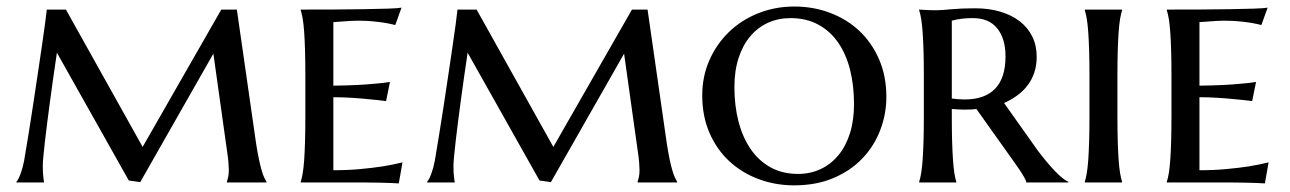

<svg xmlns="http://www.w3.org/2000/svg" viewBox="-20 -554 3917 583"><path d="M29.8 -2Q36.1 -8.8 42.7 -26.9Q49.3 -44.9 53.2 -65.9Q59.1 -100.1 66.2 -143.8Q73.2 -187.5 80.3 -233.9Q87.4 -280.3 94.2 -326.4Q101.1 -372.6 106.9 -412.1Q112.8 -451.7 116.7 -481.4Q120.6 -511.2 122.1 -524.9H180.2L413.1 -107.9L651.9 -524.9H699.2L757.8 -117.2Q762.2 -89.4 766.4 -69.8Q770.5 -50.3 774.4 -36.9Q778.3 -23.4 782.2 -15.1Q786.1 -6.8 789.1 -2V0H668.9V-2Q670.4 -5.9 672.6 -15.1Q674.8 -24.4 674.8 -37.1Q674.8 -45.4 673.6 -61Q672.4 -76.7 669.9 -91.8L627.9 -391.1L405.8 -1L371.1 -5.9L152.8 -394Q140.6 -312 131.3 -242.2Q127.4 -212.4 123.5 -182.6Q119.6 -152.8 116.7 -126.7Q113.8 -100.6 111.8 -80.6Q109.9 -60.5 109.9 -50.8Q109.9 -38.6 110.4 -29.5Q110.8 -20.5 111.8 -13.7Q112.8 -5.9 113.8 0H29.8Z M893.1 -524.9Q940.9 -524.9 991.2 -525.1Q1041.5 -525.4 1084.5 -526.1Q1127.4 -526.9 1158.4 -527.8Q1189.5 -528.8 1199.2 -530.8L1180.2 -478Q1167 -481.4 1150.4 -484.4Q1135.7 -486.8 1115 -489Q1094.2 -491.2 1066.9 -491.2Q1057.1 -491.2 1044.4 -490.5Q1031.7 -489.7 1020 -488.8Q1006.3 -487.8 992.2 -486.8V-293.9Q1031.7 -294.4 1063.5 -295.9Q1095.2 -297.4 1117.7 -299.8Q1144 -301.8 1164.1 -305.2L1152.3 -247.1Q1125.5 -250.5 1098.1 -252.9Q1074.7 -255.4 1046.4 -257.1Q1018.1 -258.8 992.2 -258.8V-37.1Q1037.6 -37.1 1075.7 -40.8Q1113.8 -44.4 1142.1 -48.8Q1175.3 -54.2 1202.1 -61L1190.9 2.9Q1183.6 2.4 1167.2 1.7Q1150.9 1 1133.1 0.7Q1115.2 0.5 1099.6 0.2Q1084 0 1078.1 0H893.1V-2Q896.5 -12.2 899.2 -28.3Q901.9 -44.4 903.6 -68.1Q905.3 -91.8 906.2 -124.5Q907.2 -157.2 907.2 -201.2V-324.2Q907.2 -368.2 906.2 -400.6Q905.3 -433.1 903.6 -456.8Q901.9 -480.5 899.2 -496.6Q896.5 -512.7 893.1 -522.9V-524.9Z M1276.9 -2Q1283.2 -8.8 1289.8 -26.9Q1296.4 -44.9 1300.3 -65.9Q1306.2 -100.1 1313.2 -143.8Q1320.3 -187.5 1327.4 -233.9Q1334.5 -280.3 1341.3 -326.4Q1348.1 -372.6 1354 -412.1Q1359.9 -451.7 1363.8 -481.4Q1367.7 -511.2 1369.1 -524.9H1427.2L1660.2 -107.9L1898.9 -524.9H1946.3L2004.9 -117.2Q2009.3 -89.4 2013.4 -69.8Q2017.6 -50.3 2021.5 -36.9Q2025.4 -23.4 2029.3 -15.1Q2033.2 -6.8 2036.1 -2V0H1916V-2Q1917.5 -5.9 1919.7 -15.1Q1921.9 -24.4 1921.9 -37.1Q1921.9 -45.4 1920.7 -61Q1919.4 -76.7 1917 -91.8L1875 -391.1L1652.8 -1L1618.2 -5.9L1399.9 -394Q1387.7 -312 1378.4 -242.2Q1374.5 -212.4 1370.6 -182.6Q1366.7 -152.8 1363.8 -126.7Q1360.8 -100.6 1358.9 -80.6Q1356.9 -60.5 1356.9 -50.8Q1356.9 -38.6 1357.4 -29.5Q1357.9 -20.5 1358.9 -13.7Q1359.9 -5.9 1360.8 0H1276.9Z M2112.3 -264.2Q2112.3 -321.8 2134 -371.1Q2155.8 -420.4 2193.4 -456.8Q2231 -493.2 2282.2 -513.7Q2333.5 -534.2 2392.1 -534.2Q2449.7 -534.2 2500.7 -514.9Q2551.8 -495.6 2589.6 -460Q2627.4 -424.3 2649.4 -373.5Q2671.4 -322.8 2671.4 -259.8Q2671.4 -207.5 2652.8 -158.9Q2634.3 -110.4 2598.6 -73Q2563 -35.6 2510.7 -13.4Q2458.5 8.8 2391.1 8.8Q2334 8.8 2283.2 -10.3Q2232.4 -29.3 2194.3 -64.7Q2156.2 -100.1 2134.3 -150.6Q2112.3 -201.2 2112.3 -264.2ZM2403.3 -25.9Q2440.4 -25.9 2471.7 -40.5Q2502.9 -55.2 2525.6 -82.5Q2548.3 -109.9 2560.8 -149.2Q2573.2 -188.5 2573.2 -237.8Q2573.2 -293.9 2561.3 -341.8Q2549.3 -389.6 2525.1 -424.6Q2501 -459.5 2464.8 -479.2Q2428.7 -499 2380.4 -499Q2343.3 -499 2312 -484.9Q2280.8 -470.7 2258.1 -443.8Q2235.4 -417 2222.7 -377.9Q2210 -338.9 2210 -289.1Q2210 -233.4 2222.4 -185.3Q2234.9 -137.2 2259 -101.8Q2283.2 -66.4 2319.3 -46.1Q2355.5 -25.9 2403.3 -25.9Z M2870.1 -254.9Q2879.9 -253.4 2889.9 -252.7Q2899.9 -252 2909.2 -252Q2970.2 -252 3001.7 -284.7Q3033.2 -317.4 3033.2 -382.8Q3033.2 -436.5 3008.1 -467.8Q2982.9 -499 2934.1 -499Q2918.5 -499 2906.5 -497.8Q2894.5 -496.6 2886.2 -495.1Q2877 -493.2 2870.1 -491.2ZM2944.8 -223.1Q2935.1 -221.7 2925.5 -221.4Q2916 -221.2 2906.2 -221.2Q2898.4 -221.2 2889.2 -221.7Q2879.9 -222.2 2870.1 -223.1V-199.2Q2870.1 -155.8 2871.1 -123.3Q2872.1 -90.8 2873.8 -67.4Q2875.5 -43.9 2877.9 -28.1Q2880.4 -12.2 2883.8 -2V0H2771V-2Q2774.4 -12.2 2777.1 -28.3Q2779.8 -44.4 2781.5 -68.1Q2783.2 -91.8 2784.2 -124.5Q2785.2 -157.2 2785.2 -201.2V-324.2Q2785.2 -368.2 2784.2 -400.6Q2783.2 -433.1 2781.5 -456.8Q2779.8 -480.5 2777.1 -496.6Q2774.4 -512.7 2771 -522.9V-524.9Q2778.8 -524.4 2787.6 -523.9Q2794.9 -523.4 2804 -523.2Q2813 -522.9 2822.3 -522.9Q2837.9 -522.9 2868.7 -525.9Q2899.4 -528.8 2940.9 -528.8Q2982.9 -528.8 3017.3 -518.6Q3051.8 -508.3 3076.4 -489.3Q3101.1 -470.2 3114.5 -442.9Q3127.9 -415.5 3127.9 -381.8Q3127.9 -355.5 3120.6 -333.7Q3113.3 -312 3100.1 -294.7Q3086.9 -277.3 3068.8 -264.2Q3050.8 -251 3028.8 -241.2L3130.9 -97.2Q3144 -79.6 3157.5 -63.5Q3170.9 -47.4 3183.1 -34.7Q3195.3 -22 3206.1 -13.4Q3216.8 -4.9 3224.1 -2V0H3096.2Q3096.2 -4.4 3090.1 -15.4Q3084 -26.4 3075.9 -38.3Q3067.9 -50.3 3059.8 -61.5Q3051.8 -72.8 3047.9 -78.1Z M3288.1 -324.2Q3288.1 -368.2 3287.1 -400.6Q3286.1 -433.1 3284.4 -456.8Q3282.7 -480.5 3280 -496.6Q3277.3 -512.7 3273.9 -522.9V-524.9H3387.2V-522.9Q3383.8 -512.7 3381.1 -496.6Q3378.4 -480.5 3376.7 -456.8Q3375 -433.1 3374 -400.6Q3373 -368.2 3373 -324.2V-201.2Q3373 -157.2 3374 -124.5Q3375 -91.8 3376.7 -68.1Q3378.4 -44.4 3381.1 -28.3Q3383.8 -12.2 3387.2 -2V0H3273.9V-2Q3277.3 -12.2 3280 -28.3Q3282.7 -44.4 3284.4 -68.1Q3286.1 -91.8 3287.1 -124.5Q3288.1 -157.2 3288.1 -201.2Z M3522.9 -524.9Q3570.8 -524.9 3621.1 -525.1Q3671.4 -525.4 3714.4 -526.1Q3757.3 -526.9 3788.3 -527.8Q3819.3 -528.8 3829.1 -530.8L3810.1 -478Q3796.9 -481.4 3780.3 -484.4Q3765.6 -486.8 3744.9 -489Q3724.1 -491.2 3696.8 -491.2Q3687 -491.2 3674.3 -490.5Q3661.6 -489.7 3649.9 -488.8Q3636.2 -487.8 3622.1 -486.8V-293.9Q3661.6 -294.4 3693.4 -295.9Q3725.1 -297.4 3747.6 -299.8Q3773.9 -301.8 3793.9 -305.2L3782.2 -247.1Q3755.4 -250.5 3728 -252.9Q3704.6 -255.4 3676.3 -257.1Q3647.9 -258.8 3622.1 -258.8V-37.1Q3667.5 -37.1 3705.6 -40.8Q3743.7 -44.4 3772 -48.8Q3805.2 -54.2 3832 -61L3820.8 2.9Q3813.5 2.4 3797.1 1.7Q3780.8 1 3762.9 0.7Q3745.1 0.5 3729.5 0.2Q3713.9 0 3708 0H3522.9V-2Q3526.4 -12.2 3529.1 -28.3Q3531.7 -44.4 3533.4 -68.1Q3535.2 -91.8 3536.1 -124.5Q3537.1 -157.2 3537.1 -201.2V-324.2Q3537.1 -368.2 3536.1 -400.6Q3535.2 -433.1 3533.4 -456.8Q3531.7 -480.5 3529.1 -496.6Q3526.4 -512.7 3522.9 -522.9V-524.9Z"/></svg>

Font: Marcellus SC
Style: Regular
Weight: 400
Designer: Astigmatic (AOETI)
Foundry: Astigmatic (AOETI)
Version: Version 1.001